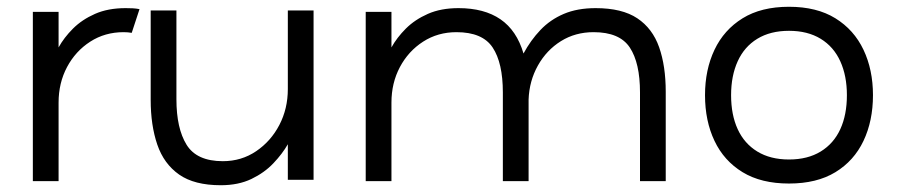

<svg xmlns="http://www.w3.org/2000/svg" viewBox="-20 -531 2650 567"><path d="M369 -434Q363 -435 357.5 -435.5Q352 -436 345 -436Q290 -436 246.5 -408Q203 -380 178 -333Q153 -286 153 -228V4H77V-496H153V-391Q169 -420 195.5 -446.5Q222 -473 260.5 -490Q299 -507 351 -507Q362 -507 372 -506.5Q382 -506 392 -504Z M501 -500V-238Q501 -152 531 -103.5Q561 -55 638 -55Q693 -55 736.5 -84.5Q780 -114 805 -162Q830 -210 830 -268V-500H906V0H830V-105Q814 -77 787.5 -49Q761 -21 722.5 -2.5Q684 16 632 16Q554 16 509 -15.5Q464 -47 444.5 -104Q425 -161 425 -236V-500Z M1465 4V-258Q1465 -345 1435 -390.5Q1405 -436 1328 -436Q1273 -436 1229.5 -408Q1186 -380 1161 -333Q1136 -286 1136 -228V4H1060V-496H1136V-391Q1152 -420 1178.5 -446.5Q1205 -473 1243.5 -490Q1282 -507 1334 -507Q1410 -507 1458 -474Q1506 -441 1526 -373Q1547 -412 1576 -442.5Q1605 -473 1645 -490Q1685 -507 1739 -507Q1817 -507 1862 -477Q1907 -447 1926.5 -391.5Q1946 -336 1946 -260V4H1870V-258Q1870 -345 1840 -390.5Q1810 -436 1733 -436Q1679 -436 1636.5 -409.5Q1594 -383 1568.5 -337.5Q1543 -292 1541 -237V4Z M2310 11Q2228 11 2173 -22.5Q2118 -56 2090 -115Q2062 -174 2062 -250Q2062 -325 2090 -384Q2118 -443 2173 -477Q2228 -511 2310 -511Q2392 -511 2447 -477Q2502 -443 2530 -384Q2558 -325 2558 -250Q2558 -174 2530 -115Q2502 -56 2447 -22.5Q2392 11 2310 11ZM2310 -60Q2365 -60 2403.5 -83.5Q2442 -107 2461.5 -149.5Q2481 -192 2481 -250Q2481 -307 2461.5 -350Q2442 -393 2403.5 -416.5Q2365 -440 2310 -440Q2255 -440 2216.5 -416.5Q2178 -393 2158.5 -350Q2139 -307 2139 -250Q2139 -192 2158.5 -149.5Q2178 -107 2216.5 -83.5Q2255 -60 2310 -60Z"/></svg>

Font: Nata Sans
Style: Regular
Weight: 400
Designer: Daniel Uzquiano Cruz
Version: Version 1.001